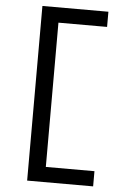

<svg xmlns="http://www.w3.org/2000/svg" viewBox="-63 -869 725 1058"><g transform="rotate(5 300.0 -340.0)"><path d="M128 143V-823H493V-739H224V59H493V143Z"/></g></svg>

Font: Zed Mono Medium Extended
Style: Regular
Weight: 500
Width: 7
Monospace: yes
Designer: Belleve Invis
Foundry: Belleve Invis
Version: Version 1.0.0; ttfautohint (v1.8.4)